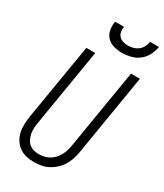

<svg xmlns="http://www.w3.org/2000/svg" viewBox="-234 -1044 972 1140"><g transform="rotate(30 251.5 -473.5)"><path d="M202 8Q174 8 147.5 2Q121 -4 100 -19Q79 -34 65 -56Q51 -78 45 -104Q39 -130 40 -157.5Q41 -185 45 -213L132 -735H193L105 -204Q102 -185 101 -166Q100 -147 103.5 -129.5Q107 -112 114.5 -96Q122 -80 135 -68.5Q148 -57 166 -52Q184 -47 203 -47Q220 -47 238 -51Q256 -55 272.5 -64.5Q289 -74 302 -88Q315 -102 324 -118Q333 -134 338.5 -151.5Q344 -169 347 -186L438 -735H499L407 -177Q403 -153 395 -129Q387 -105 373.5 -83Q360 -61 340.5 -43Q321 -25 298 -13Q275 -1 250.5 3.5Q226 8 202 8ZM329 -815Q300 -815 272.5 -822.5Q245 -830 226 -849.5Q207 -869 202 -897.5Q197 -926 202 -955H263Q260 -937 263 -920Q266 -903 277 -891.5Q288 -880 304.5 -875Q321 -870 338 -870Q356 -870 374 -875Q392 -880 407 -891.5Q422 -903 430.5 -920Q439 -937 442 -955H503Q498 -926 483.5 -897.5Q469 -869 444 -849.5Q419 -830 388.5 -822.5Q358 -815 329 -815Z"/></g></svg>

Font: Iosevka SS04 Light
Style: Italic
Weight: 300
Italic angle: -9°
Monospace: yes
Designer: Belleve Invis
Foundry: Belleve Invis
Version: Version 19.0.0; ttfautohint (v1.8.4)